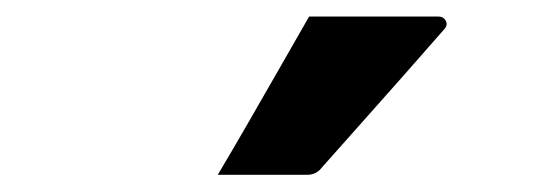

<svg xmlns="http://www.w3.org/2000/svg" viewBox="-20 -829 640 228"><path d="M347.1 -809.4Q389.7 -809.4 424.4 -809.4Q459.1 -809.4 500.4 -809.4Q506.7 -809.4 509.4 -804.2Q512.2 -799.1 507.2 -793.9Q482.5 -765.7 460.2 -740.4Q437.8 -715.1 414.5 -688.9Q391.2 -662.7 361.6 -629.4Q359.6 -626.4 355.1 -623.9Q350.6 -621.4 344.6 -621.4Q315.8 -621.4 290.2 -621.4Q264.7 -621.4 238.6 -621.4Q256.9 -652.2 274.8 -683.3Q292.7 -714.4 310.8 -746Q328.8 -777.5 347.1 -809.4Z"/></svg>

Font: Recursive Sans Linear Light
Style: Regular
Weight: 300
Version: Version 1.085